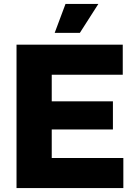

<svg xmlns="http://www.w3.org/2000/svg" viewBox="-20 -956 681 976"><path d="M64 0V-729H604V-576H206L243 -614V-115L206 -153H607V0ZM206 -298V-441H554V-298ZM258 -789 313 -936H480L386 -789Z"/></svg>

Font: Mona Sans ExtraLight ExtraBold
Style: Regular
Weight: 800
Version: Version 2.000